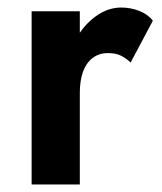

<svg xmlns="http://www.w3.org/2000/svg" viewBox="-20 -490 430 510"><path d="M192 0H64V-460H192V-403Q209 -428 232 -445Q265 -470 302 -470Q327 -470 350 -461Q373 -452 386 -435L327 -324Q314 -336 300.5 -342.5Q287 -349 267 -349Q243 -349 226 -336Q209 -323 200.5 -299.5Q192 -276 192 -243Z"/></svg>

Font: Venryn Sans SemiBold
Style: Regular
Weight: 600
Designer: Owen Earl, indestructible type* (font) & Cristiano Sobral (main changes)
Version: Version 3.60;October 28, 2020;FontCreator 13.0.0.2681 64-bit